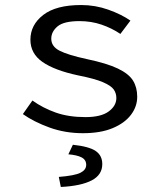

<svg xmlns="http://www.w3.org/2000/svg" viewBox="-20 -518 640 764"><path d="M310 12Q239 12 177 -10.5Q115 -33 71 -64L109 -118Q151 -88 202 -70Q253 -52 320 -52Q382 -52 412.5 -74.5Q443 -97 443 -128Q443 -147 432.5 -162Q422 -177 389.5 -191Q357 -205 291 -218Q197 -238 149 -271.5Q101 -305 101 -360Q101 -419 152 -458.5Q203 -498 303 -498Q359 -498 411 -479.5Q463 -461 499 -436L459 -383Q425 -406 384 -420Q343 -434 296 -434Q234 -434 209 -413Q184 -392 184 -364Q184 -333 217.5 -316Q251 -299 325 -283Q406 -266 449.5 -245Q493 -224 509.5 -197Q526 -170 526 -133Q526 -94 501 -61Q476 -28 428 -8Q380 12 310 12ZM222 226 214 186Q277 181 300 169.5Q323 158 323 138Q323 118 305 108.5Q287 99 252 96L270 58Q335 65 361 83Q387 101 387 135Q387 178 344.5 200Q302 222 222 226Z"/></svg>

Font: SauceCodePro NFM
Style: Regular
Weight: 400
Monospace: yes
Designer: Paul D. Hunt, Teo Tuominen
Foundry: Adobe
Version: Version 2.042;hotconv 1.1.0;makeotfexe 2.6.0;Nerd Fonts 3.3.